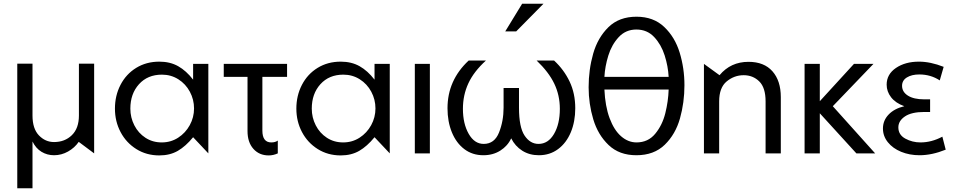

<svg xmlns="http://www.w3.org/2000/svg" viewBox="-20 -826 5158 1034"><path d="M73 188V-483H155V-204Q155 -133 189.5 -97Q224 -61 271 -61Q329 -61 367 -98Q405 -135 405 -204V-483H487V0L404 -62Q382 -30 346.5 -10Q311 10 271 10Q234 10 203.5 -8.5Q173 -27 155 -64V188Z M852 -424Q901 -424 940.5 -399Q980 -374 1002.5 -332Q1025 -290 1025 -242Q1025 -194 1002 -152Q979 -110 939.5 -84.5Q900 -59 851 -59Q802 -59 763.5 -84Q725 -109 703.5 -151Q682 -193 682 -241Q682 -321 728.5 -372.5Q775 -424 852 -424ZM1102 -482H1020V-397Q983 -445 939.5 -469.5Q896 -494 838 -494Q768 -494 713.5 -460.5Q659 -427 629 -369Q599 -311 599 -241Q599 -172 629.5 -114.5Q660 -57 714.5 -23Q769 11 838 11Q895 11 937.5 -13.5Q980 -38 1020 -87L1102 0Z M1526 -482V-412H1393V-123Q1393 -59 1441 -59Q1463 -59 1476 -69V0Q1452 11 1427 11Q1376 11 1344.5 -24.5Q1313 -60 1313 -120V-412H1185V-482Z M1829 -424Q1878 -424 1917.5 -399Q1957 -374 1979.5 -332Q2002 -290 2002 -242Q2002 -194 1979 -152Q1956 -110 1916.5 -84.5Q1877 -59 1828 -59Q1779 -59 1740.5 -84Q1702 -109 1680.5 -151Q1659 -193 1659 -241Q1659 -321 1705.5 -372.5Q1752 -424 1829 -424ZM2079 -482H1997V-397Q1960 -445 1916.5 -469.5Q1873 -494 1815 -494Q1745 -494 1690.5 -460.5Q1636 -427 1606 -369Q1576 -311 1576 -241Q1576 -172 1606.5 -114.5Q1637 -57 1691.5 -23Q1746 11 1815 11Q1872 11 1914.5 -13.5Q1957 -38 1997 -87L2079 0Z M2295 -482H2214V0H2295Z M2692 -352V-246Q2692 -174 2667.5 -112.5Q2643 -51 2585 -51Q2535 -51 2504 -105.5Q2473 -160 2473 -240Q2473 -314 2502.5 -377.5Q2532 -441 2597 -500H2504Q2390 -394 2390 -243Q2390 -171 2413.5 -113.5Q2437 -56 2480.5 -23Q2524 10 2583 10Q2635 10 2674.5 -15Q2714 -40 2733 -81Q2754 -39 2792.5 -14.5Q2831 10 2882 10Q2941 10 2985.5 -23Q3030 -56 3054 -113.5Q3078 -171 3078 -243Q3078 -323 3047.5 -387Q3017 -451 2964 -500H2870Q2935 -438 2965 -375.5Q2995 -313 2995 -240Q2995 -158 2963.5 -104.5Q2932 -51 2880 -51Q2835 -51 2805 -96Q2775 -141 2775 -246V-352ZM2701 -657H2760L2907 -806H2792Z M3408 -736Q3314 -736 3256.5 -679.5Q3199 -623 3174.5 -537Q3150 -451 3150 -356Q3150 -267 3175 -183.5Q3200 -100 3257.5 -45Q3315 10 3407 10Q3502 10 3560 -46.5Q3618 -103 3642 -188.5Q3666 -274 3666 -367Q3666 -458 3640.5 -542Q3615 -626 3557 -681Q3499 -736 3408 -736ZM3407 -667Q3465 -667 3503 -626.5Q3541 -586 3559.5 -527.5Q3578 -469 3581 -412H3235Q3238 -468 3256 -526.5Q3274 -585 3312 -626Q3350 -667 3407 -667ZM3408 -59Q3363 -59 3325 -92Q3287 -125 3263 -189.5Q3239 -254 3235 -344H3581Q3579 -281 3563 -216.5Q3547 -152 3508.5 -105.5Q3470 -59 3408 -59Z M4011 -493Q3915 -493 3855 -421L3771 -482V0H3853V-280Q3853 -354 3893.5 -387.5Q3934 -421 3985 -421Q4035 -421 4069 -387.5Q4103 -354 4103 -280V0H4185V-303Q4185 -391 4140 -442Q4095 -493 4011 -493Z M4395 -482H4313V0H4395V-216L4592 0H4693L4465 -254L4684 -482H4579L4395 -281Z M4937 -59Q4997 -59 5055 -90L5073 -20Q4999 10 4932 10Q4878 10 4833 -8.5Q4788 -27 4761.5 -60Q4735 -93 4735 -134Q4735 -177 4765.5 -209Q4796 -241 4850 -254Q4803 -271 4779 -302Q4755 -333 4755 -370Q4755 -426 4805 -460Q4855 -494 4929 -494Q4991 -494 5062 -466L5041 -393Q4992 -425 4931 -425Q4890 -425 4864 -409Q4838 -393 4838 -364Q4838 -331 4869.5 -311Q4901 -291 4957 -291H4989V-223H4958Q4889 -223 4853.5 -199Q4818 -175 4818 -140Q4818 -100 4855.5 -79.5Q4893 -59 4937 -59Z"/></svg>

Font: Geom Light
Style: Regular
Weight: 300
Version: Version 1.102